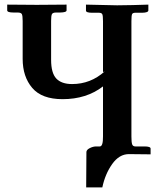

<svg xmlns="http://www.w3.org/2000/svg" viewBox="-20 -667 674 831"><path d="M548.8 -76.2Q548.8 -51.3 552 -42.2Q555.2 -33.2 565.9 -33.2H605Q631.8 -33.2 631.8 -23.9V1L538.1 0Q496.1 0 465.6 43Q435.1 85.9 422.9 144H353L354 -8.8Q354 -18.6 368.4 -25.9Q382.8 -33.2 396 -33.2H412.1Q426.3 -33.2 425.8 -77.1V-293Q354 -237.8 251 -237.8Q161.1 -237.8 119.6 -286.4Q78.1 -335 78.1 -412.1V-576.2Q78.1 -599.1 74.5 -606Q70.8 -612.8 56.2 -612.8H39.1Q11.2 -612.8 11.2 -622.1V-647L139.2 -646Q157.2 -646 203.6 -646.5Q250 -647 268.1 -647V-622.1Q268.1 -613.3 240.2 -612.8H223.1Q208 -612.8 204.6 -605.5Q201.2 -598.1 201.2 -576.2V-408.2Q201.2 -351.1 223.6 -327.1Q246.1 -303.2 292 -303.2Q372.1 -303.2 433.1 -357.9L425.8 -355V-575.2Q425.8 -598.1 422.9 -605Q419.9 -611.8 408.2 -611.8H378.9Q352.1 -611.8 352.1 -621.1V-647L486.8 -644Q504.9 -644 554 -645Q603 -646 622.1 -647V-622.1Q622.1 -612.3 595.2 -611.8H565.9Q554.7 -611.8 551.8 -606Q548.8 -600.1 548.8 -575.2Z"/></svg>

Font: Linux Libertine
Style: Semibold
Weight: 600
Designer: Philipp H. Poll
Foundry: Philipp H. Poll
Version: Version 5.1.2 ; ttfautohint (v0.9)